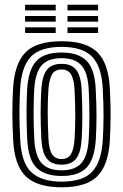

<svg xmlns="http://www.w3.org/2000/svg" viewBox="-20 -785 522 815"><path d="M241.5 10Q137.8 10 89.5 -36.5Q41.2 -83 35.8 -190.8Q32.5 -257 32.5 -307.5Q32.5 -358 35.5 -410Q41.5 -514 87.6 -562Q133.8 -610 241.5 -610Q346 -610 393.4 -563.1Q440.8 -516.2 446.2 -410Q449.8 -342 449.5 -291.4Q449.2 -240.8 446.5 -191Q440.5 -84.5 393.5 -37.2Q346.5 10 241.5 10ZM241.5 -14Q333.2 -14 372.2 -57.1Q411.2 -100.2 416.5 -192.8Q419.2 -242 419.5 -290.4Q419.8 -338.8 416.2 -408.8Q411.5 -502.5 371.1 -544.2Q330.8 -586 241.5 -586Q150.5 -586 110.6 -543.8Q70.8 -501.5 65.5 -408.2Q63 -362.5 62.5 -312.9Q62 -263.2 65.8 -191.2Q70.8 -93.5 113.5 -53.8Q156.2 -14 241.5 -14ZM241.5 -38Q171.5 -38 135.6 -72.5Q99.8 -107 95.5 -194.2Q92.5 -254.2 92.6 -307.6Q92.8 -361 95.2 -405.2Q100 -487 132.8 -524.5Q165.5 -562 241.5 -562Q312.8 -562 347.4 -527Q382 -492 386.2 -408.2Q389.8 -341.2 389.6 -291.4Q389.5 -241.5 386.8 -195.8Q382 -111 348.5 -74.5Q315 -38 241.5 -38ZM241.5 -62Q299.2 -62 326 -93.2Q352.8 -124.5 356.8 -196.8Q359.2 -238 359.5 -289.4Q359.8 -340.8 356.5 -405Q353 -477.2 325.6 -507.6Q298.2 -538 241.5 -538Q183.2 -538 156.4 -507Q129.5 -476 125.2 -404.2Q123 -364.5 122.6 -312.9Q122.2 -261.2 125.5 -195.5Q129.2 -122.5 157 -92.2Q184.8 -62 241.5 -62ZM241.5 -86Q199.2 -86 178.9 -111.5Q158.5 -137 155.5 -197Q152.5 -256 152.5 -304.4Q152.5 -352.8 155.2 -403Q158.8 -462.5 178.6 -488.2Q198.5 -514 241.5 -514Q282.2 -514 302.9 -489.4Q323.5 -464.8 326.5 -404Q329.5 -343.8 329.5 -293.6Q329.5 -243.5 326.8 -198Q323.5 -138 303.6 -112Q283.8 -86 241.5 -86ZM241.5 -110Q269.8 -110 282 -131.9Q294.2 -153.8 296.8 -199.5Q299.2 -242 299.5 -289.8Q299.8 -337.5 296.5 -402.5Q294.5 -446.5 282.2 -468.2Q270 -490 241.5 -490Q212.8 -490 200.4 -468.5Q188 -447 185.2 -401.5Q182.5 -353.5 182.5 -307.5Q182.5 -261.5 185.5 -198Q187.8 -151.2 200.9 -130.6Q214 -110 241.5 -110ZM266.5 -741V-765H396.5V-741ZM86.5 -741V-765H216.5V-741ZM86.5 -693V-717H216.5V-693ZM266.5 -693V-717H396.5V-693ZM86.5 -645V-669H216.5V-645ZM266.5 -645V-669H396.5V-645Z"/></svg>

Font: Big Shoulders Inline Display Black
Style: Regular
Weight: 900
Designer: Patric King
Foundry: XO Type Co
Version: Version 1.000